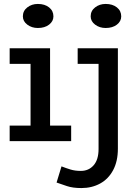

<svg xmlns="http://www.w3.org/2000/svg" viewBox="-20 -716 709 974"><path d="M135 -22V-471H234V-22ZM29 0V-79H341V0ZM29 -392V-471H211V-392ZM172 -574Q141 -574 118.5 -591Q96 -608 96 -633Q96 -661 118.5 -678.5Q141 -696 172 -696Q207 -696 229 -678.5Q251 -661 251 -633Q251 -608 229 -591Q207 -574 172 -574ZM393 238Q349 238 319.5 228Q290 218 267 210L292 128Q315 137 338 144Q361 151 390 151Q430 151 455 122.5Q480 94 480 40V-471H578V38Q578 102 554 147Q530 192 488 215Q446 238 393 238ZM374 -392V-471H556V-392ZM516 -574Q485 -574 462.5 -591Q440 -608 440 -633Q440 -661 462.5 -678.5Q485 -696 516 -696Q551 -696 573 -678.5Q595 -661 595 -633Q595 -608 573 -591Q551 -574 516 -574Z"/></svg>

Font: BioRhyme ExtraBold
Style: Regular
Weight: 400
Version: Version 1.600;gftools[0.9.33]